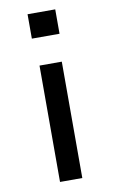

<svg xmlns="http://www.w3.org/2000/svg" viewBox="-83 -761 473 806"><g transform="rotate(-10 153.5 -358.5)"><path d="M94 -613V-717H212V-613ZM106 0V-496H201V0Z"/></g></svg>

Font: Nunito Sans 7pt SemiExpanded
Style: Regular
Weight: 400
Width: 6
Designer: Vernon Adams
Foundry: Vernon Adams
Version: Version 3.101;gftools[0.9.27]